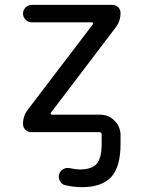

<svg xmlns="http://www.w3.org/2000/svg" viewBox="-20 -567 587 794"><path d="M111.3 -546.9H445.3Q459 -546.9 468.8 -537.1Q478.5 -527.3 478.5 -513.7Q478.5 -479.5 458 -453.1L190.4 -100.6Q188.5 -98.6 189.9 -95.7Q191.4 -92.8 194.3 -92.8H393.6Q428.7 -92.8 453.6 -67.9Q478.5 -43 478.5 -7.8V28.3Q478.5 123 439.9 165Q401.4 207 317.4 207Q286.1 207 251 199.2Q236.3 196.3 228.5 182.6Q220.7 168.9 224.6 153.3Q229.5 138.7 242.7 131.8Q255.9 125 271.5 128.9Q292 133.8 309.6 133.8Q359.4 133.8 379.9 110.4Q400.4 86.9 400.4 28.3V-10.7Q400.4 -20.5 390.6 -20.5H109.4Q94.7 -20.5 85 -30.3Q75.2 -40 75.2 -54.7Q75.2 -87.9 95.7 -114.3L364.3 -466.8Q366.2 -468.8 364.7 -471.7Q363.3 -474.6 360.4 -474.6H111.3Q96.7 -474.6 85.9 -485.4Q75.2 -496.1 75.2 -510.7Q75.2 -525.4 85.9 -536.1Q96.7 -546.9 111.3 -546.9Z"/></svg>

Font: Gen Jyuu GothicX Regular
Style: Regular
Weight: 400
Designer: [Source Han Sans]
Ryoko NISHIZUKA  (kana & ideographs); Paul D. Hunt (Latin, Greek & Cyrillic); Wenlong ZHANG  (bopomofo
Version: Version 1.002.20150607